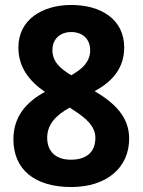

<svg xmlns="http://www.w3.org/2000/svg" viewBox="-20 -743 574 773"><path d="M267 -723C149 -723 54 -663 54 -552C54 -473 97 -417 161 -373C85 -332 34 -273 34 -182C34 -62 118 10 267 10C407 10 500 -66 500 -185C500 -274 439 -330 361 -376C433 -415 480 -469 480 -552C480 -664 388 -723 267 -723ZM267 -614C311 -614 343 -587 343 -541C343 -494 312 -466 267 -440C223 -466 191 -495 191 -541C191 -587 223 -614 267 -614ZM170 -188C170 -241 203 -278 261 -310L274 -301C324 -269 364 -236 364 -188C364 -134 332 -100 265 -100C202 -100 170 -136 170 -188Z"/></svg>

Font: Noto Sans Arabic UI SmCn
Style: Bold
Weight: 700
Width: 4
Designer: Monotype Design Team, Nadine Chahine and Nizar Qandah
Foundry: Monotype Imaging Inc.
Version: Version 2.010